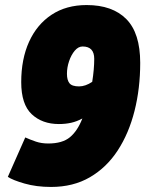

<svg xmlns="http://www.w3.org/2000/svg" viewBox="-20 -730 586 760"><path d="M323 -710Q425 -710 480 -654.5Q535 -599 535 -481Q535 -380 512.5 -291Q490 -202 446 -134.5Q402 -67 336 -28.5Q270 10 182 10Q124 10 77 -3.5Q30 -17 11 -30L80 -186Q100 -177 122 -169.5Q144 -162 171 -162Q227 -162 257 -187Q287 -212 306 -261Q284 -249 261.5 -244Q239 -239 213 -239Q147 -239 105.5 -278Q64 -317 64 -405Q64 -496 95 -564.5Q126 -633 184 -671.5Q242 -710 323 -710ZM245 -438Q245 -413 255 -400.5Q265 -388 293 -388Q318 -388 345 -406Q349 -431 351 -454Q353 -477 353 -497Q353 -546 307 -546Q290 -546 276 -529.5Q262 -513 253.5 -488Q245 -463 245 -438Z"/></svg>

Font: Georama Semi Condensed Black
Style: Italic
Weight: 900
Width: 4
Italic angle: -9°
Designer: Jean-Baptiste Levee
Foundry: Production Type
Version: Version 1.000